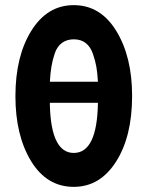

<svg xmlns="http://www.w3.org/2000/svg" viewBox="-20 -717 585 747"><path d="M40 -343Q40 -498 102 -597.5Q164 -697 267 -697Q371 -697 432.5 -596.5Q494 -496 494 -344Q494 -186 431.5 -88Q369 10 267 10Q162 10 101 -90Q40 -190 40 -343ZM174 -317V-308Q179 -122 267 -122Q358 -122 361 -317ZM174 -399H361Q359 -433 355 -456.5Q351 -480 341.5 -507.5Q332 -535 313.5 -549.5Q295 -564 267 -564Q240 -564 221 -550Q202 -536 193 -509Q184 -482 180 -457.5Q176 -433 174 -399Z"/></svg>

Font: Coval
Style: ExtraBold
Weight: 800
Foundry: Context Ltd
Version: Version 001.000